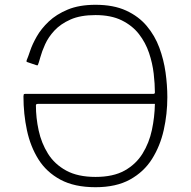

<svg xmlns="http://www.w3.org/2000/svg" viewBox="-20 -772 797 802"><path d="M627 -386Q627 -421 622 -464.5Q617 -508 602.5 -551Q588 -594 560.5 -629.5Q533 -665 488.5 -687Q444 -709 379 -709Q316 -709 274.5 -690.5Q233 -672 207.5 -644.5Q182 -617 168.5 -587Q155 -557 148.5 -533Q142 -509 138 -500Q137 -499 135.5 -499Q134 -499 131 -500L93 -513Q89 -514 92 -522Q97 -533 106 -560Q115 -587 133.5 -619.5Q152 -652 183.5 -682Q215 -712 263 -732Q311 -752 379 -752Q454 -752 506.5 -728Q559 -704 593 -663.5Q627 -623 645.5 -573Q664 -523 671.5 -469.5Q679 -416 679 -366Q679 -296 664 -229Q649 -162 615 -108Q581 -54 523 -22Q465 10 379 10Q291 10 232.5 -21.5Q174 -53 140.5 -106.5Q107 -160 92.5 -228Q78 -296 78 -369Q78 -374 79 -377Q80 -380 86 -380H621Q627 -380 627 -386ZM138 -338Q134 -338 132 -336.5Q130 -335 130 -332Q130 -280 141.5 -227Q153 -174 180.5 -130Q208 -86 256.5 -59.5Q305 -33 379 -33Q453 -33 500.5 -59.5Q548 -86 575.5 -130.5Q603 -175 614.5 -229Q626 -283 627 -338Z"/></svg>

Font: Libre Franklin Thin
Style: Regular
Weight: 100
Designer: Pablo Impallari, Rodrigo Fuenzalida, Nhung Nguyen
Foundry: Impallari Type
Version: Version 3.000